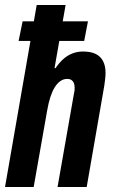

<svg xmlns="http://www.w3.org/2000/svg" viewBox="-22 -744 450 764"><path d="M-2 0 124 -724H239L195 -473H199Q214 -495 230.5 -509.5Q247 -524 266.5 -531.5Q286 -539 308 -539Q339 -539 358.5 -529.5Q378 -520 388 -501Q398 -482 398 -454Q398 -443 396.5 -430Q395 -417 393 -403L323 0H207L272 -370Q274 -377 274.5 -382.5Q275 -388 275 -395Q275 -406 272 -413.5Q269 -421 262.5 -425.5Q256 -430 245 -430Q231 -430 218.5 -421.5Q206 -413 196 -397Q186 -381 178.5 -358Q171 -335 166 -306L112 0ZM52 -581 68 -659H328L313 -581Z"/></svg>

Font: Archivo ExtraCondensed
Style: Bold Italic
Weight: 700
Width: 2
Italic angle: -10°
Designer: Hector Gatti
Foundry: Omnibus-Type
Version: Version 2.001